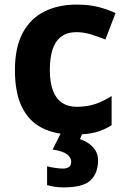

<svg xmlns="http://www.w3.org/2000/svg" viewBox="-20 -642 554 836"><path d="M300 -56Q219 -56 162 -85.5Q105 -115 75 -177Q45 -239 45 -336Q45 -436 79 -499Q113 -562 173.5 -592Q234 -622 313 -622Q369 -622 410.5 -611Q452 -600 483 -585L439 -470Q404 -484 373.5 -493Q343 -502 313 -502Q274 -502 248 -483.5Q222 -465 209.5 -428.5Q197 -392 197 -337Q197 -283 210.5 -247.5Q224 -212 250 -194.5Q276 -177 313 -177Q360 -177 396 -189.5Q432 -202 466 -224V-97Q432 -75 394.5 -65.5Q357 -56 300 -56ZM407 56Q407 112 374.5 143Q342 174 256 174Q234 174 216.5 171Q199 168 185 164V82Q199 86 219.5 89Q240 92 255 92Q269 92 279.5 85.5Q290 79 290 62Q290 44 272 30Q254 16 209 9L247 -66H341L328 -36Q348 -30 366 -17.5Q384 -5 395.5 13Q407 31 407 56Z"/></svg>

Font: Noto Sans Malayalam UI
Style: Regular
Weight: 400
Designer: Jelle Bosma - Monotype Design Team
Foundry: Monotype Imaging Inc.
Version: Version 2.104